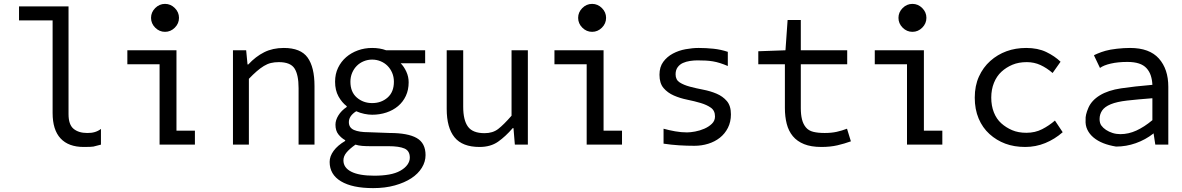

<svg xmlns="http://www.w3.org/2000/svg" viewBox="-20 -745 6090 989"><path d="M333 -157Q333 -103 359 -81.5Q385 -60 429 -60Q472 -59 500 -81V0Q471 8 461 10Q451 12 411 12Q333 12 292 -32Q251 -76 251 -163V-640H78V-712H333Z M889 -72H984V0H802V-414H636V-486H889ZM830 -581Q859 -581 880.5 -602.5Q902 -624 902 -653Q902 -682 880.5 -703.5Q859 -725 830 -725Q801 -725 779.5 -703.5Q758 -682 758 -653Q758 -624 779.5 -602.5Q801 -581 830 -581Z M1180 0V-486H1248L1255 -413H1259Q1297 -454 1341 -476Q1385 -498 1442 -498Q1529 -498 1564.5 -448.5Q1600 -399 1600 -302V0H1518V-291Q1518 -360 1497 -392.5Q1476 -425 1416 -425Q1394 -425 1375.5 -420.5Q1357 -416 1339 -405Q1321 -394 1302 -377.5Q1283 -361 1262 -339V0Z M1758 -23Q1738 -34 1723 -53Q1708 -72 1708 -103Q1708 -126 1723 -150.5Q1738 -175 1766 -194V-198Q1741 -217 1723.5 -248.5Q1706 -280 1706 -324Q1706 -364 1721.5 -396Q1737 -428 1763 -450.5Q1789 -473 1823.5 -485.5Q1858 -498 1897 -498Q1937 -498 1969 -486H2170V-419H2044Q2061 -402 2073 -376Q2085 -350 2085 -321Q2085 -282 2070.5 -251Q2056 -220 2030.5 -198.5Q2005 -177 1970.5 -165.5Q1936 -154 1897 -154Q1878 -154 1856.5 -158.5Q1835 -163 1815 -172Q1777 -148 1777 -116Q1777 -87 1803.5 -75.5Q1830 -64 1878 -64L1987 -60Q2081 -60 2126.5 -34Q2172 -8 2172 54Q2172 88 2153 119Q2134 150 2099 173Q2064 196 2014 210Q1964 224 1902 224Q1795 224 1736.5 189Q1678 154 1678 89Q1678 60 1698.5 32Q1719 4 1758 -19ZM1885 8Q1864 8 1845.5 6.5Q1827 5 1811 0Q1780 22 1764.5 41Q1749 60 1749 81Q1749 119 1789.5 139.5Q1830 160 1908 160Q1950 160 1984 154Q2018 148 2042 134.5Q2066 121 2078.5 103.5Q2091 86 2091 67Q2091 32 2063.5 20Q2036 8 1980 8ZM1785 -324Q1785 -271 1818 -242.5Q1851 -214 1897 -214Q1944 -214 1976.5 -242.5Q2009 -271 2009 -324Q2009 -349 2000 -370Q1991 -391 1976 -406Q1961 -421 1940.5 -429.5Q1920 -438 1897 -438Q1874 -438 1853.5 -429.5Q1833 -421 1818 -406Q1803 -391 1794 -370Q1785 -349 1785 -324Z M2366 -195Q2366 -126 2390.5 -92.5Q2415 -59 2476 -59Q2518 -59 2546 -80.5Q2574 -102 2615 -149V-486H2699V0H2632L2625 -85H2621Q2584 -42 2545.5 -15Q2507 12 2450 12Q2362 12 2321.5 -37.5Q2281 -87 2281 -184V-486H2366Z M3089 -72H3184V0H3002V-414H2836V-486H3089ZM3030 -581Q3059 -581 3080.5 -602.5Q3102 -624 3102 -653Q3102 -682 3080.5 -703.5Q3059 -725 3030 -725Q3001 -725 2979.5 -703.5Q2958 -682 2958 -653Q2958 -624 2979.5 -602.5Q3001 -581 3030 -581Z M3398 -82Q3427 -74 3458 -68.5Q3489 -63 3519 -63Q3536 -63 3560.5 -67.5Q3585 -72 3608 -82Q3631 -92 3647 -107.5Q3663 -123 3663 -145Q3663 -175 3642 -190Q3621 -205 3589 -214.5Q3557 -224 3520 -231.5Q3483 -239 3451 -253Q3419 -267 3398 -291.5Q3377 -316 3377 -360Q3377 -400 3396.5 -426.5Q3416 -453 3446 -469Q3476 -485 3511.5 -491.5Q3547 -498 3579 -498Q3617 -498 3655 -494Q3693 -490 3729 -478V-405Q3708 -414 3689 -420Q3670 -426 3652 -429Q3634 -432 3614.5 -433Q3595 -434 3572 -434Q3554 -434 3534 -431Q3514 -428 3497.5 -420.5Q3481 -413 3470.5 -398.5Q3460 -384 3460 -362Q3460 -334 3481 -320.5Q3502 -307 3534 -298.5Q3566 -290 3602.5 -283Q3639 -276 3671 -262.5Q3703 -249 3724 -224.5Q3745 -200 3745 -156Q3745 -117 3729.5 -86.5Q3714 -56 3688 -35.5Q3662 -15 3628 -4.5Q3594 6 3557 6Q3517 6 3477.5 3.5Q3438 1 3398 -5Z M4105 -188Q4105 -155 4111 -130.5Q4117 -106 4131 -89Q4145 -72 4169 -66Q4193 -60 4228 -60Q4263 -60 4290 -66Q4317 -72 4343 -82L4363 -17Q4330 -5 4293.5 3.5Q4257 12 4211 12Q4158 12 4122 -2.5Q4086 -17 4064 -43.5Q4042 -70 4032.5 -107Q4023 -144 4023 -189V-414H3886V-481L4026 -486L4037 -642H4105V-486H4344V-414H4105Z M4739 -72H4834V0H4652V-414H4486V-486H4739ZM4680 -581Q4709 -581 4730.5 -602.5Q4752 -624 4752 -653Q4752 -682 4730.5 -703.5Q4709 -725 4680 -725Q4651 -725 4629.5 -703.5Q4608 -682 4608 -653Q4608 -624 4629.5 -602.5Q4651 -581 4680 -581Z M5454 -64Q5413 -28 5364 -8Q5315 12 5261 12Q5204 12 5158.5 -5Q5113 -22 5077 -54.5Q5041 -87 5021 -134.5Q5001 -182 5001 -242Q5001 -303 5022.5 -350.5Q5044 -398 5081 -431Q5118 -464 5164.5 -481Q5211 -498 5266 -498Q5326 -498 5369.5 -477Q5413 -456 5443 -427L5402 -369Q5372 -395 5339.5 -410Q5307 -425 5269 -425Q5227 -425 5195 -411.5Q5163 -398 5138.5 -375.5Q5114 -353 5100 -318.5Q5086 -284 5086 -242Q5086 -200 5099.5 -166Q5113 -132 5137.5 -110Q5162 -88 5193.5 -74.5Q5225 -61 5267 -61Q5312 -61 5348 -79.5Q5384 -98 5414 -124Z M5921 -57Q5880 -25 5830.5 -7.5Q5781 10 5729 10Q5692 4 5663 -7.5Q5634 -19 5613 -36.5Q5592 -54 5581 -77Q5570 -100 5572 -128Q5570 -152 5586.5 -190Q5603 -228 5645.5 -254Q5688 -280 5755 -290Q5822 -300 5916 -308Q5915 -333 5908 -355Q5901 -377 5886 -393.5Q5871 -410 5846.5 -418Q5822 -426 5787 -426Q5739 -426 5702 -417.5Q5665 -409 5646 -395L5615 -460Q5615 -461 5633.5 -469Q5652 -477 5675 -483.5Q5698 -490 5733.5 -494Q5769 -498 5801 -498Q5901 -498 5949.5 -443.5Q5998 -389 5998 -298V0H5931L5922 -59ZM5916 -239Q5838 -233 5785.5 -227Q5733 -221 5701.5 -208Q5670 -195 5657 -175.5Q5644 -156 5644 -132Q5644 -111 5653 -98.5Q5662 -86 5677 -76Q5692 -66 5711 -60Q5730 -54 5751 -54Q5793 -54 5833.5 -72.5Q5874 -91 5916 -126Z"/></svg>

Font: Codetta
Style: Regular
Weight: 400
Italic angle: -11°
Designer: Ulrich Proeller
Foundry: PROSA GmbH
Version: Version 2.00;September 29, 2018;FontCreator 11.5.0.2427 64-b